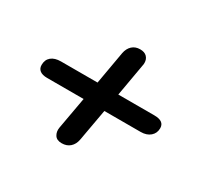

<svg xmlns="http://www.w3.org/2000/svg" viewBox="-102 -601 730 697"><g transform="rotate(30 263.5 -252.0)"><path d="M509 -259Q509 -238 494 -225Q479 -212 454 -212H302L278 -78Q274 -57 260.5 -45Q247 -33 226 -33Q205 -33 196.5 -46.5Q188 -60 191 -78L215 -212H62Q42 -212 31.5 -220Q21 -228 21 -243Q21 -265 35.5 -277Q50 -289 76 -289H229L253 -426Q257 -447 270 -459Q283 -471 303 -471Q322 -471 331.5 -461Q341 -451 341 -436Q341 -429 340 -426L316 -289H467Q509 -289 509 -259Z"/></g></svg>

Font: Kodchasan Medium
Style: Italic
Weight: 500
Italic angle: -10°
Version: Version 1.000; ttfautohint (v1.6)